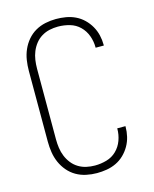

<svg xmlns="http://www.w3.org/2000/svg" viewBox="-113 -819 726 904"><g transform="rotate(-15 250.0 -367.5)"><path d="M247 8Q221 8 195 2.5Q169 -3 146.5 -16Q124 -29 107 -49Q90 -69 79.5 -93Q69 -117 65 -143Q61 -169 61 -195V-540Q61 -566 65 -592Q69 -618 79.5 -642Q90 -666 107 -686Q124 -706 146.5 -719Q169 -732 195 -737.5Q221 -743 247 -743Q271 -743 295 -739Q319 -735 341 -724.5Q363 -714 380.5 -697Q398 -680 410 -659Q422 -638 427.5 -614.5Q433 -591 433 -567Q433 -566 433 -565.5Q433 -565 433 -564H393Q393 -565 393 -565.5Q393 -566 393 -566Q393 -595 383 -622.5Q373 -650 352.5 -670Q332 -690 304 -698Q276 -706 247 -706Q226 -706 205.5 -701.5Q185 -697 167 -686Q149 -675 136 -658.5Q123 -642 115 -622.5Q107 -603 104 -582Q101 -561 101 -540V-195Q101 -174 104 -153Q107 -132 115 -112.5Q123 -93 136 -76.5Q149 -60 167 -49Q185 -38 205.5 -33.5Q226 -29 247 -29Q276 -29 304 -37Q332 -45 352.5 -65Q373 -85 383 -112.5Q393 -140 393 -169Q393 -169 393 -169.5Q393 -170 393 -171H433Q433 -170 433 -169.5Q433 -169 433 -168Q433 -144 427.5 -120.5Q422 -97 410 -76Q398 -55 380.5 -38Q363 -21 341 -10.5Q319 0 295 4Q271 8 247 8Z"/></g></svg>

Font: iosevka_custom_sans_ss08 XLt
Style: Regular
Weight: 200
Designer: Belleve Invis
Foundry: Belleve Invis
Version: Version 10.3.0; ttfautohint (v1.8.3)